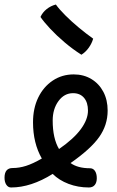

<svg xmlns="http://www.w3.org/2000/svg" viewBox="-57 -815 519 849"><path d="M-8 14Q-21 14 -29 2Q-37 -10 -37 -29Q-37 -72 -1 -72Q28 -72 58 -81.5Q88 -91 128 -114Q89 -182 89 -274Q89 -336 112 -383.5Q135 -431 176 -458.5Q217 -486 269 -486Q313 -486 347 -465.5Q381 -445 400 -409Q419 -373 419 -326Q419 -262 381.5 -209Q344 -156 255 -94Q287 -71 341 -71Q355 -71 363 -59Q371 -47 371 -27Q371 -8 362 3Q353 14 336 14Q288 14 246 -2Q204 -18 176 -46Q80 14 -8 14ZM176 -282Q176 -203 204 -156Q269 -201 300.5 -244Q332 -287 332 -326Q332 -362 314.5 -382.5Q297 -403 266 -403Q227 -403 201.5 -368Q176 -333 176 -282ZM303 -573Q265 -597 229 -627.5Q193 -658 165 -688Q137 -718 122 -740Q131 -760 149 -774.5Q167 -789 190 -795Q205 -774 232 -747Q259 -720 291.5 -693Q324 -666 355 -644Q349 -623 335.5 -604Q322 -585 303 -573Z"/></svg>

Font: Borel
Style: Regular
Weight: 400
Designer: Rosalie Wagner
Foundry: ANRT
Version: Version 1.007; ttfautohint (v1.8.4.7-5d5b)